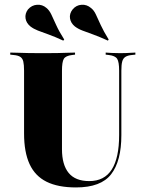

<svg xmlns="http://www.w3.org/2000/svg" viewBox="-20 -798 614 829"><path d="M83.9 -369.4V-492.7Q83.9 -518.5 80.6 -532.3Q77.4 -546 67.7 -552.4Q58.1 -558.9 38.7 -560.5L24.2 -562.1V-571Q37.9 -571 57.3 -570.2Q76.6 -569.4 101.2 -569Q125.8 -568.5 153.2 -568.5H165.3H178.2Q206.5 -568.5 229.8 -569Q253.2 -569.4 272.6 -570.2Q291.9 -571 304 -571V-562.1L291.1 -560.5Q263.7 -557.3 255.6 -544Q247.6 -530.6 247.6 -492.7V-369.4ZM308.1 11.3Q230.6 11.3 181 -13.3Q131.5 -37.9 107.7 -89.5Q83.9 -141.1 83.9 -221.8V-369.4H247.6V-154Q247.6 -86.3 276.6 -51.2Q305.6 -16.1 365.3 -16.1Q430.6 -16.1 462.5 -66.1Q494.4 -116.1 494.4 -215.3V-369.4H504V-214.5Q504 -103.2 460.1 -46Q416.1 11.3 308.1 11.3ZM494.4 -369.4V-492.7Q494.4 -530.6 485.9 -544Q477.4 -557.3 450 -560.5L436.3 -562.1V-571Q445.2 -570.2 461.7 -569.4Q478.2 -568.5 498.4 -568.5Q512.1 -568.5 524.6 -569Q537.1 -569.4 547.6 -570.2Q558.1 -571 564.5 -571V-562.1L549.2 -560.5Q531.5 -558.9 521.4 -552.4Q511.3 -546 507.7 -532.3Q504 -518.5 504 -492.7V-369.4ZM253.2 -622.6Q216.9 -639.5 189.5 -649.2Q162.1 -658.9 143.5 -666.1Q125 -673.4 111.3 -683.9Q93.5 -698.4 90.3 -718.5Q87.1 -738.7 100.8 -757.3Q116.9 -775.8 139.9 -777.4Q162.9 -779 180.6 -763.7Q192.7 -754 201.6 -735.5Q210.5 -716.9 222.6 -689.9Q234.7 -662.9 257.3 -627.4ZM446 -622.6Q408.9 -639.5 381.9 -649.2Q354.8 -658.9 335.9 -666.1Q316.9 -673.4 303.2 -683.9Q285.5 -698.4 282.3 -718.5Q279 -738.7 293.5 -757.3Q308.9 -775.8 331.9 -777.4Q354.8 -779 372.6 -763.7Q385.5 -754 394 -735.5Q402.4 -716.9 414.9 -689.9Q427.4 -662.9 449.2 -627.4Z"/></svg>

Font: Playfair 144pt SemiCondensed Black
Style: Regular
Weight: 900
Width: 4
Designer: Claus Eggers Sørensen
Foundry: Claus Eggers Sørensen
Version: Version 2.203